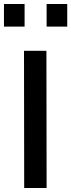

<svg xmlns="http://www.w3.org/2000/svg" viewBox="-46 -948 359 968"><path d="M75 -692H188L189 0H76ZM-26 -928H78V-814H-26ZM189 -928H293V-814H189Z"/></svg>

Font: Panefresco 750wt
Style: Regular
Weight: 750
Foundry: Campivisivi & Chank Co
Version: Version 1.000